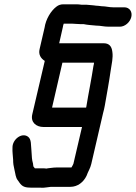

<svg xmlns="http://www.w3.org/2000/svg" viewBox="-20 -645 631 892"><path d="M188 -362 130 -114C121 -76 149 -55 182 -55H361L321 116C319 121 316 126 312 133H245C235 133 225 134 218 135L201 137C199 138 198 138 195 138C188 137 182 137 176 137H142L135 128C134 119 133 110 130 101C127 85 128 71 126 54C123 30 127 2 110 -10C81 -31 37 3 38 41C37 61 40 78 41 97C41 114 43 127 47 143C52 162 52 180 63 193L70 203C83 222 96 227 127 227H169C177 228 185 227 193 226L209 224C213 223 218 223 225 223H307C341 223 368 201 382 172C388 154 400 136 404 117L459 -120C462 -131 465 -143 467 -155C476 -207 487 -266 494 -316C499 -349 506 -377 502 -404C499 -431 486 -444 462 -444H255L272 -519C273 -523 273 -528 276 -535H316C327 -535 338 -533 352 -533H368C386 -529 407 -528 427 -526C448 -526 462 -521 485 -521H537C560 -521 584 -541 590 -566C596 -591 581 -611 558 -611H506C486 -611 472 -616 453 -616C447 -617 443 -617 436 -618C429 -618 423 -619 416 -620C407 -620 384 -624 371 -623H359C351 -624 343 -625 336 -625H275C263 -625 252 -622 242 -614C217 -595 193 -557 187 -516L164 -417C158 -392 169 -374 188 -362ZM381 -149 380 -145H230C223 -145 222 -145 222 -146L270 -354H417C417 -349 415 -343 414 -338C405 -278 391 -211 381 -149Z"/></svg>

Font: Electronic
Style: CircIt
Weight: 900
Version: Version 1.011